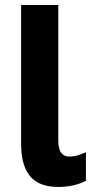

<svg xmlns="http://www.w3.org/2000/svg" viewBox="-20 -734 370 764"><path d="M211 10Q165 10 132 -7Q99 -24 81.5 -62.5Q64 -101 64 -163V-714H212V-172Q212 -142 223 -126.5Q234 -111 255 -111Q274 -111 289.5 -116Q305 -121 322 -128V-15Q301 -3 272 3.5Q243 10 211 10Z"/></svg>

Font: Noto Sans Display Condensed
Style: Bold
Weight: 700
Width: 3
Designer: Monotype Design Team
Foundry: Monotype Imaging Inc.
Version: Version 2.003